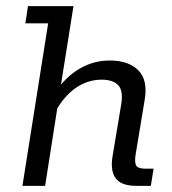

<svg xmlns="http://www.w3.org/2000/svg" viewBox="-20 -603 557 623"><path d="M52.8 0 136.3 -527.4H62.3L70.8 -583H218.4L174 -303.9L159.9 -304Q193.1 -354 238.5 -380.3Q283.9 -406.7 335.9 -406.7Q397.1 -406.7 428.8 -374.9Q460.4 -343.2 449.4 -278.6L420.1 -101.9Q416.1 -77.6 421.5 -66.6Q426.9 -55.6 452 -55.6H478.3L469.4 0H422.2Q373.4 0 355.4 -24.5Q337.4 -49 345.2 -95.8L373.3 -264.5Q380.5 -307.7 364 -326.1Q347.4 -344.5 309.6 -344.5Q265.2 -344.5 226.7 -318.3Q188.2 -292.1 159.8 -240.8L171.8 -289.7L126.4 0Z"/></svg>

Font: Rokkitt SemiBold
Style: Italic
Weight: 600
Italic angle: -9°
Designer: Vernon Adams
Foundry: Vernon Adams
Version: Version 3.103